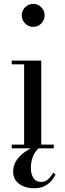

<svg xmlns="http://www.w3.org/2000/svg" viewBox="-20 -778 343 1007"><path d="M196.5 -460V-19.5H262V0H41.5V-19.5H106.5V-440.5H41.5V-460ZM154 -637Q129.5 -637 111.8 -655Q94 -673 94 -697.5Q94 -722.5 111.8 -740Q129.5 -757.5 154 -757.5Q179 -757.5 196.5 -740Q214 -722.5 214 -697.5Q214 -673 196.5 -655Q179 -637 154 -637ZM157 209.5Q131.5 209.5 106.8 200.5Q82 191.5 65.5 172.5Q49 153.5 49 123.5Q49 93.5 62 70.5Q75 47.5 96 30Q117 12.5 141.5 0.5Q166 -11.5 189 -19L195 -8.5Q179.5 0 167.5 16.2Q155.5 32.5 148.8 54.8Q142 77 142 103.5Q142 135 155.2 155.5Q168.5 176 194 176Q218 176 233 161.8Q248 147.5 259 128L271.5 137Q264.5 151 251.2 168Q238 185 215.2 197.2Q192.5 209.5 157 209.5Z"/></svg>

Font: Bodoni Moda SC
Style: Regular
Weight: 400
Designer: Owen Earl
Foundry: indestructible type
Version: Version 2.005